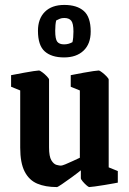

<svg xmlns="http://www.w3.org/2000/svg" viewBox="-20 -749 524 779"><path d="M211 10Q164 10 131 -4Q98 -18 80 -53Q62 -88 62 -150V-382L25 -397V-444Q25 -444 41 -447Q57 -450 78 -454Q99 -458 116.5 -460.5Q134 -463 138 -463Q142 -463 152 -455.5Q162 -448 170.5 -439Q179 -430 179 -426V-151Q179 -114 188.5 -98.5Q198 -83 209.5 -80Q221 -77 227 -77Q232 -77 245.5 -82.5Q259 -88 275 -95.5Q291 -103 304 -109V-382L267 -397V-444Q267 -444 282.5 -447Q298 -450 319.5 -454Q341 -458 358.5 -460.5Q376 -463 381 -463Q384 -463 394 -455.5Q404 -448 412.5 -439Q421 -430 421 -426V-70L458 -55V-8Q458 -8 442 -5Q426 -2 404.5 1.5Q383 5 365 7.5Q347 10 342 10Q339 10 330.5 2.5Q322 -5 315 -13.5Q308 -22 308 -26V-58Q292 -45 270 -29Q248 -13 231 -1.5Q214 10 211 10ZM240 -516Q189 -516 161.5 -540.5Q134 -565 134 -624Q134 -673 162 -701Q190 -729 241 -729Q292 -729 320 -704.5Q348 -680 348 -621Q348 -571 319 -543.5Q290 -516 240 -516ZM240 -569Q250 -569 258.5 -571.5Q267 -574 274 -578Q278 -595 278 -621Q278 -654 269 -665Q260 -676 241 -676Q230 -676 223 -673Q216 -670 208 -666Q204 -650 204 -624Q204 -590 212.5 -579.5Q221 -569 240 -569Z"/></svg>

Font: Grenze Gotisch SemiBold
Style: Regular
Weight: 600
Designer: Renata Polastri
Foundry: Omnibus-Type
Version: Version 1.001